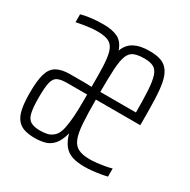

<svg xmlns="http://www.w3.org/2000/svg" viewBox="-125 -635 751 760"><g transform="rotate(30 250.0 -255.0)"><path d="M128 8Q100 8 80 2Q60 -4 46.5 -20Q33 -36 27 -64.5Q21 -93 21 -139Q21 -193 30 -224Q39 -255 61.5 -268Q84 -281 123 -281Q139 -281 155.5 -281Q172 -281 189 -281Q206 -281 221 -280V-326Q221 -377 217 -408.5Q213 -440 203 -455.5Q193 -471 175.5 -476.5Q158 -482 131 -482Q116 -482 98.5 -480Q81 -478 64.5 -475Q48 -472 38 -470V-506Q54 -511 81 -514.5Q108 -518 139 -518Q180 -518 205 -505.5Q230 -493 242 -458Q254 -490 280.5 -504Q307 -518 349 -518Q382 -518 402.5 -510.5Q423 -503 436 -485Q449 -467 455 -437Q461 -407 462.5 -363Q464 -319 464 -259V-245H261Q261 -179 264 -136.5Q267 -94 276.5 -70.5Q286 -47 305.5 -37.5Q325 -28 357 -28Q372 -28 390 -30Q408 -32 425 -35Q442 -38 455 -42V-5Q444 -2 426.5 1Q409 4 390 6Q371 8 353 8Q321 8 298 0.5Q275 -7 260 -25.5Q245 -44 236 -76Q226 -38 209 -20Q192 -2 170.5 3Q149 8 128 8ZM131 -28Q148 -28 163.5 -31.5Q179 -35 192.5 -48Q206 -61 212 -90Q217 -117 219 -145Q221 -173 221 -209V-245H129Q102 -245 87 -238Q72 -231 66.5 -208.5Q61 -186 61 -139Q61 -95 66.5 -70.5Q72 -46 87.5 -37Q103 -28 131 -28ZM424 -268Q424 -337 421.5 -379Q419 -421 411.5 -443.5Q404 -466 388.5 -474Q373 -482 348 -482Q318 -482 300.5 -475Q283 -468 274.5 -447.5Q266 -427 263.5 -387Q261 -347 261 -280H433Z"/></g></svg>

Font: Saira UltraCondensed ExtraLight
Style: Regular
Weight: 250
Width: 1
Designer: Hector Gatti with collaboration of the Omnibus-Type team
Foundry: Omnibus-Type
Version: Version 1.101